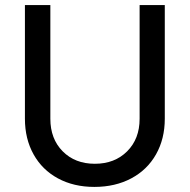

<svg xmlns="http://www.w3.org/2000/svg" viewBox="-20 -720 746 755"><path d="M78 -253V-700H178V-253Q178 -174 226.5 -125Q275 -76 353 -76Q431 -76 480 -125Q529 -174 529 -253V-700H628V-253Q628 -174 593.5 -113Q559 -52 496 -18.5Q433 15 351 15Q270 15 208 -18.5Q146 -52 112 -113Q78 -174 78 -253Z"/></svg>

Font: Oak Sans Medium
Style: Regular
Weight: 500
Designer: Erik Kennedy, Walven
Foundry: Erik Kennedy, Walven
Version: Version 1.000